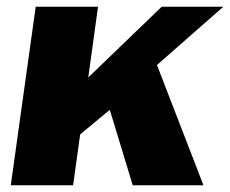

<svg xmlns="http://www.w3.org/2000/svg" viewBox="-20 -550 684 570"><path d="M374 0 306 -224 218 -151 197 0H12L86 -530H271L242 -320L460 -530H643L446 -357L584 0Z"/></svg>

Font: Morrison ExtraBold
Style: Regular
Weight: 800
Designer: Pablo Impallari, Rodrigo Fuenzalida (Modified by Dan O. Williams)
Version: Version 0.03;June 6, 2019;FontCreator 11.5.0.2425 64-bit; tt